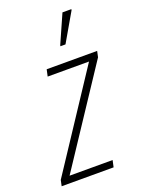

<svg xmlns="http://www.w3.org/2000/svg" viewBox="-163 -787 630 851"><g transform="rotate(-20 152.5 -361.5)"><path d="M-24 0 -18 -28 279 -478H84L91 -510H329L323 -482L25 -32H228L221 0ZM183 -585 184 -590 243 -723H285L284 -718L207 -585Z"/></g></svg>

Font: Saira Condensed Thin
Style: Italic
Weight: 250
Width: 3
Italic angle: -12°
Designer: Hector Gatti with collaboration of the Omnibus-Type team
Foundry: Omnibus-Type
Version: Version 1.101